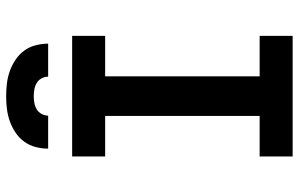

<svg xmlns="http://www.w3.org/2000/svg" viewBox="-198 -798 995 640"><g transform="rotate(-90 300.0 -477.5)"><path d="M99 0V-110H234V-625H99V-735H501V-625H366V-110H501V0ZM125 -815Q125 -836 130.5 -857Q136 -878 148.5 -895Q161 -912 179 -924Q197 -936 217 -943Q237 -950 258 -952.5Q279 -955 300 -955Q321 -955 342 -952.5Q363 -950 383 -943Q403 -936 421 -924Q439 -912 451.5 -895Q464 -878 469.5 -857Q475 -836 475 -815H365Q365 -826 359.5 -836.5Q354 -847 344 -853Q334 -859 322.5 -861Q311 -863 300 -863Q289 -863 277.5 -861Q266 -859 256 -853Q246 -847 240.5 -836.5Q235 -826 235 -815Z"/></g></svg>

Font: Iosevka Custom XBdEx
Style: Regular
Weight: 800
Width: 7
Monospace: yes
Designer: Belleve Invis
Foundry: Belleve Invis
Version: Version 11.2.4; ttfautohint (v1.8.4)